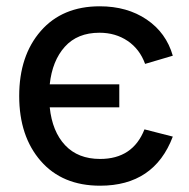

<svg xmlns="http://www.w3.org/2000/svg" viewBox="-20 -575 602 610"><path d="M298 15Q178 15 109.5 -63.5Q41 -142 41 -270Q41 -398 109.5 -476.5Q178 -555 297 -555Q384 -555 446 -513Q508 -471 529 -398L441 -372Q424 -419 385.5 -445Q347 -471 296 -471Q226 -471 186 -426.5Q146 -382 138 -307H359V-234H138Q146 -157 187 -113.5Q228 -70 298 -70Q402 -70 439 -164L529 -141Q470 15 298 15Z"/></svg>

Font: Manrope Medium
Style: Medium
Weight: 500
Designer: Mikhail Sharanda
Foundry: Mikhail Sharanda
Version: Version 4.000;hotconv 1.0.109;makeotfexe 2.5.65596